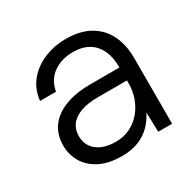

<svg xmlns="http://www.w3.org/2000/svg" viewBox="-122 -633 774 770"><g transform="rotate(-30 265.0 -248.0)"><path d="M234 12Q172 12 131 -9.5Q90 -31 70 -66Q50 -101 50 -142Q50 -194 77 -229.5Q104 -265 153 -283Q202 -301 266 -301H402Q402 -348 386.5 -381Q371 -414 342 -431Q313 -448 270 -448Q218 -448 180 -421.5Q142 -395 133 -344H59Q65 -398 96.5 -434.5Q128 -471 174 -489.5Q220 -508 270 -508Q339 -508 383.5 -482Q428 -456 450 -410.5Q472 -365 472 -305V0H408L405 -91Q395 -70 379.5 -51Q364 -32 343.5 -18Q323 -4 296 4Q269 12 234 12ZM241 -50Q279 -50 308.5 -65Q338 -80 359 -105Q380 -130 391 -161.5Q402 -193 402 -226V-241H271Q217 -241 184.5 -228Q152 -215 137.5 -193.5Q123 -172 123 -144Q123 -116 136.5 -95Q150 -74 176.5 -62Q203 -50 241 -50Z"/></g></svg>

Font: DM Sans 24pt Light
Style: Regular
Weight: 300
Designer: Colophon Foundry, Jonny Pinhorn
Foundry: Colophon Foundry
Version: Version 4.004;gftools[0.9.30]